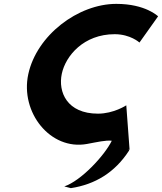

<svg xmlns="http://www.w3.org/2000/svg" viewBox="-20 -748 840 996"><path d="M488.3 -158.4C327.6 -158.4 280.6 -270.6 300.5 -364.9C320.1 -458.4 414.3 -570.6 574.9 -570.6C656.5 -570.6 703.5 -527.3 703.5 -527.3L800.1 -663.3C800.1 -663.3 735.5 -727.9 583.4 -727.9C384.5 -727.9 170.3 -564.7 126.7 -363.2C83.8 -164.6 241.6 33 430.5 -1.1C485.6 -11.1 527.6 -21.5 559.9 -17.9C522.3 59.1 399.9 190.5 313.5 219L347.6 228C473.3 208.7 575.9 147.2 649.6 33C649 30.1 648.4 27.4 647.9 24.7C650.8 28.5 652.2 31.4 652.5 32.5L635.1 -201.7C635.1 -201.7 569.9 -158.4 488.3 -158.4ZM652.5 32.5C652.6 32.8 652.6 32.9 652.6 33Z"/></svg>

Font: Hussar
Style: BdOblTwo
Weight: 700
Foundry: Cannot Into Space Fonts
Version: Version 2.00